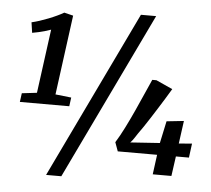

<svg xmlns="http://www.w3.org/2000/svg" viewBox="-58 -877 1089 991"><g transform="rotate(5 487.0 -382.0)"><path d="M55 -358 132.7 -367.1 177.2 -698.1Q165.2 -693.7 148.2 -688.8Q131.2 -683.8 113.3 -679.7Q95.5 -675.5 80.9 -673.3L73 -727.2Q91 -731.2 113.7 -738.5Q136.4 -745.9 159.5 -755Q182.6 -764.1 203.1 -773.8Q223.7 -783.4 237.2 -791.6L284 -780.1L228.7 -367.1L311 -358L304.9 -312.5H48.9ZM632.2 -815H711.1L295.5 51H216.6ZM764.7 0 778.3 -102.3H574.6L557.8 -148.4Q579.9 -183.7 602.2 -228.4Q624.6 -273 646 -320Q667.4 -367 686.2 -410Q705 -453 719.8 -485.5H741.4L826.7 -446.8Q812.5 -423.2 796.1 -396.3Q779.7 -369.5 762.2 -341.9Q744.8 -314.4 728.1 -288.3Q711.3 -262.2 696.5 -240.2Q681.7 -218.2 670.2 -202.7Q663 -192 654.5 -178.8Q646 -165.6 634.9 -153.8L787.3 -164.2L811.8 -278.8L901 -288.4L884.8 -170.1L952.9 -175.5L943.3 -102.3H875.7L861.4 0Z"/></g></svg>

Font: Merriweather 7pt Light
Style: Italic
Weight: 300
Italic angle: -7.8°
Designer: Eben Sorkin
Foundry: Eben Sorkin
Version: Version 2.200;gftools[0.9.31]